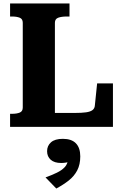

<svg xmlns="http://www.w3.org/2000/svg" viewBox="-20 -730 707 1105"><path d="M380 -710H38V-635H49Q76 -635 93.5 -628Q111 -621 111 -599V-111Q111 -89 93.5 -82Q76 -75 49 -75H38V0H630V-250H539L526 -124Q525 -106 512.5 -96.5Q500 -87 475 -83.5Q450 -80 410 -80H296V-599Q296 -621 315 -628Q334 -635 364 -635H380ZM304 355 242 291Q278 278 307 264Q336 250 353 231.5Q370 213 371 186L386 196Q375 203 361 205.5Q347 208 332 208Q293 208 272 189.5Q251 171 251 140Q251 109 273.5 89Q296 69 342 69Q392 69 417 95Q442 121 442 170Q442 217 424.5 250.5Q407 284 376 308.5Q345 333 304 355Z"/></svg>

Font: Roboto Serif
Style: Bold
Weight: 700
Designer: Greg Gazdowicz
Foundry: Commercial Type
Version: Version 1.008